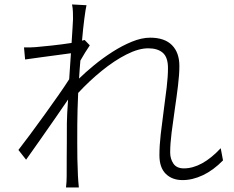

<svg xmlns="http://www.w3.org/2000/svg" viewBox="-20 -804 1040 855"><path d="M305.2 -719.2Q305.2 -733.4 304.7 -750.5Q304.2 -767.6 300.8 -784.2L365.2 -780.8Q361.3 -764.6 355.7 -721.9Q350.1 -679.2 345.2 -623Q348.6 -623.5 351.3 -624.5Q354 -625.5 356.9 -626L379.9 -602.1Q370.1 -587.9 358.9 -569.8Q347.7 -551.8 337.9 -534.2Q335.9 -514.6 334.7 -494.4Q333.5 -474.1 332 -454.1Q360.4 -481.9 398.7 -513.4Q437 -544.9 480.5 -572.8Q523.9 -600.6 567.4 -618.4Q610.8 -636.2 648.9 -636.2Q712.9 -636.2 745.8 -603Q778.8 -569.8 778.8 -509.8Q778.8 -473.1 772.7 -422.9Q766.6 -372.6 758.5 -318.1Q750.5 -263.7 744.1 -213.1Q737.8 -162.6 737.8 -125Q737.8 -96.7 752.2 -75.4Q766.6 -54.2 798.8 -54.2Q878.9 -54.2 962.9 -144L973.1 -89.8Q930.2 -45.9 883.8 -23.9Q837.4 -2 793 -2Q746.6 -2 718.3 -29.8Q689.9 -57.6 689.9 -112.8Q689.9 -155.3 695.8 -206.8Q701.7 -258.3 709 -311.8Q716.3 -365.2 722.2 -414.3Q728 -463.4 728 -501Q728 -548.8 705.1 -568.8Q682.1 -588.9 640.1 -588.9Q597.2 -588.9 543.2 -561.5Q489.3 -534.2 433.3 -488.8Q377.4 -443.4 328.1 -390.1Q326.7 -352.5 325.4 -317.1Q324.2 -281.7 324.2 -251Q324.2 -202.6 324 -167Q323.7 -131.3 324.5 -97.4Q325.2 -63.5 327.1 -20Q327.6 -7.3 328.9 5.9Q330.1 19 331.1 30.8H273.9Q276.9 6.8 276.9 -19Q276.9 -66.9 277.1 -101.3Q277.3 -135.7 277.6 -170.9Q277.8 -206.1 277.8 -255.9Q277.8 -272.5 279.3 -299.8Q280.8 -327.1 283.2 -360.8Q256.8 -322.3 224.4 -275.4Q191.9 -228.5 158.4 -180.9Q125 -133.3 96.2 -92.8L62 -136.2Q82.5 -162.6 113.5 -204.3Q144.5 -246.1 178 -292.5Q211.4 -338.9 241 -381.1Q270.5 -423.3 288.1 -451.2Q290 -480.5 292 -509.8Q293.9 -539.1 295.9 -566.9Q274.9 -564 239.7 -559.3Q204.6 -554.7 165 -549.3Q125.5 -543.9 91.8 -539.1L86.9 -592.8Q100.6 -592.3 113.5 -592.8Q126.5 -593.3 139.2 -594.2Q164.6 -596.2 211.2 -601.3Q257.8 -606.4 298.8 -612.8Q301.3 -653.3 303.2 -682.1Q305.2 -710.9 305.2 -719.2Z"/></svg>

Font: Source Han Sans CN Light
Style: Regular
Weight: 300
Designer: Ryoko NISHIZUKA  (kana, bopomofo & ideographs); Paul D. Hunt (Latin, Greek & Cyrillic); Sandoll Communications , Soo-you
Foundry: Adobe
Version: Version 2.000;hotconv 1.0.107;makeotfexe 2.5.65593